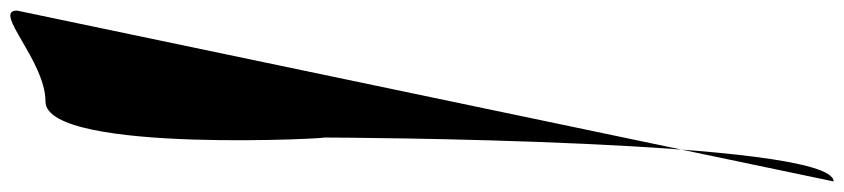

<svg xmlns="http://www.w3.org/2000/svg" viewBox="-32 -20 1596 363"><path d="M0 0C-47 0 54 95 54 172C54 273 627 240 577 240C605 240 1544 244 1544 323Z"/></svg>

Font: MewTooHand
Style: Reversed
Weight: 400
Designer: Mew Too, Robert Jablonski
Version: Version 0.77